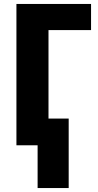

<svg xmlns="http://www.w3.org/2000/svg" viewBox="-20 -734 495 970"><path d="M440 -714V-582H225V-135H327V216H170V0H63V-714Z"/></svg>

Font: Noto Sans Display Condensed ExtraBold
Style: Regular
Weight: 800
Width: 3
Designer: Monotype Design Team
Foundry: Monotype Imaging Inc.
Version: Version 2.003